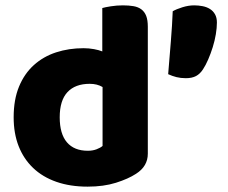

<svg xmlns="http://www.w3.org/2000/svg" viewBox="-20 -681 850 717"><path d="M738 -422Q727 -405 712 -397Q697 -389 674 -389Q655 -389 639 -393Q623 -397 608 -404Q613 -465 618 -526Q623 -587 625 -639Q639 -647 661.5 -654Q684 -661 705 -661Q721 -661 736.5 -658Q752 -655 764 -647.5Q776 -640 783 -627.5Q790 -615 790 -597Q790 -577 786 -553Q782 -529 774.5 -505Q767 -481 757.5 -459Q748 -437 738 -422ZM31 -243Q31 -309 51 -357.5Q71 -406 106.5 -438Q142 -470 189.5 -485.5Q237 -501 292 -501Q312 -501 331 -497.5Q350 -494 362 -489V-651Q372 -654 394 -657.5Q416 -661 439 -661Q461 -661 478.5 -658Q496 -655 508 -646Q520 -637 526 -621.5Q532 -606 532 -581V-107Q532 -60 488 -32Q459 -13 413 1.5Q367 16 307 16Q242 16 190.5 -2Q139 -20 103.5 -54Q68 -88 49.5 -135.5Q31 -183 31 -243ZM315 -368Q261 -368 232 -337Q203 -306 203 -243Q203 -181 230 -149.5Q257 -118 308 -118Q326 -118 340.5 -123.5Q355 -129 363 -136V-356Q343 -368 315 -368Z"/></svg>

Font: Baloo Da
Style: Regular
Weight: 400
Designer: Noopur Datye and Ek Type
Foundry: Ek Type
Version: Version 1.443;PS 1.000;hotconv 16.6.51;makeotf.lib2.5.65220;